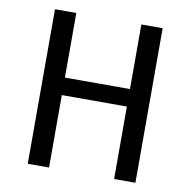

<svg xmlns="http://www.w3.org/2000/svg" viewBox="-78 -766 836 843"><g transform="rotate(10 340.0 -344.5)"><path d="M485 -323H195V0H100V-689H195V-401H485V-689H580V0H485Z"/></g></svg>

Font: FiraGOUPP
Style: Medium
Weight: 400
Designer: bBox Type
Foundry: bBox Type GmbH
Version: Version 1.001